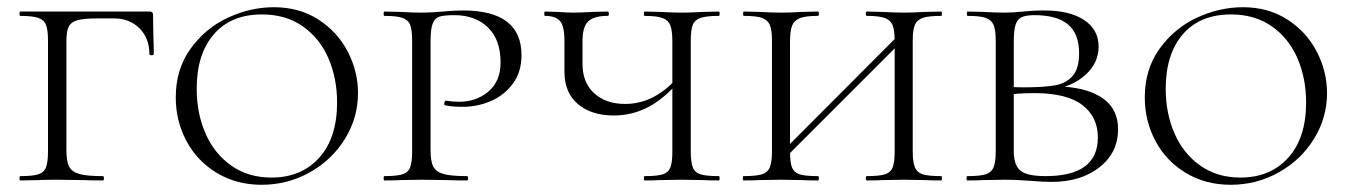

<svg xmlns="http://www.w3.org/2000/svg" viewBox="-20 -500 3734 532"><path d="M36 -12Q70 -12 86 -17Q102 -22 107.5 -36.5Q113 -51 113 -81V-387Q113 -417 107.5 -431Q102 -445 86 -450.5Q70 -456 36 -456Q34 -456 34 -462Q34 -468 36 -468H394Q404 -468 404 -460L405 -398Q406 -379 406 -350Q406 -347 400 -347Q394 -347 394 -350Q394 -394 366.5 -421.5Q339 -449 296 -449H250Q212 -449 194.5 -444Q177 -439 170.5 -426.5Q164 -414 164 -386V-85Q164 -53 171.5 -38.5Q179 -24 199.5 -18Q220 -12 265 -12Q268 -12 268 -6Q268 0 265 0Q230 0 211 -1L138 -2Q104 -2 87 -1L36 0Q34 0 34 -6Q34 -12 36 -12Z M467 -230Q467 -308 508 -365Q549 -422 611.5 -451Q674 -480 739 -480Q809 -480 862 -446Q915 -412 943.5 -357Q972 -302 972 -242Q972 -174 936 -115.5Q900 -57 838.5 -22.5Q777 12 705 12Q635 12 580.5 -21Q526 -54 496.5 -109.5Q467 -165 467 -230ZM914 -216Q914 -283 890 -338.5Q866 -394 819 -427Q772 -460 706 -460Q620 -460 572.5 -405Q525 -350 525 -254Q525 -186 549.5 -130Q574 -74 621 -41Q668 -8 732 -8Q815 -8 864.5 -63Q914 -118 914 -216Z M1274 -12Q1277 -12 1277 -6Q1277 0 1274 0Q1239 0 1220 -1L1148 -2L1089 -1Q1073 0 1045 0Q1043 0 1043 -6Q1043 -12 1045 -12Q1079 -12 1095 -17Q1111 -22 1116.5 -36.5Q1122 -51 1122 -81V-387Q1122 -417 1116.5 -431Q1111 -445 1095 -450.5Q1079 -456 1045 -456Q1043 -456 1043 -462Q1043 -468 1045 -468L1089 -467Q1125 -465 1147 -465Q1164 -465 1179.5 -466Q1195 -467 1207 -468Q1237 -471 1263 -471Q1425 -471 1425 -347Q1425 -300 1400.5 -267.5Q1376 -235 1339 -219.5Q1302 -204 1263 -204Q1234 -204 1214 -208Q1211 -208 1211 -213Q1211 -216 1212.5 -219Q1214 -222 1216 -221Q1234 -218 1252 -218Q1300 -218 1333.5 -246.5Q1367 -275 1367 -327Q1367 -390 1332 -424Q1297 -458 1239 -458Q1211 -458 1198 -454Q1185 -450 1179 -435Q1173 -420 1173 -385V-85Q1173 -53 1180.5 -38.5Q1188 -24 1208.5 -18Q1229 -12 1274 -12Z M1544 -301V-387Q1544 -428 1531.5 -442Q1519 -456 1490 -456Q1488 -456 1488 -462Q1488 -468 1490 -468L1525 -467Q1555 -465 1568 -465Q1585 -465 1623 -467L1664 -468Q1667 -468 1667 -462Q1667 -456 1664 -456Q1626 -456 1610 -441Q1594 -426 1594 -385V-323Q1594 -271 1626.5 -241.5Q1659 -212 1712 -212Q1755 -212 1793 -232.5Q1831 -253 1860 -289L1864 -277Q1820 -226 1775.5 -203Q1731 -180 1681 -180Q1619 -180 1581.5 -211.5Q1544 -243 1544 -301ZM1766 -12Q1801 -12 1816.5 -17Q1832 -22 1837.5 -36Q1843 -50 1843 -81V-385Q1843 -415 1837.5 -429.5Q1832 -444 1816 -450Q1800 -456 1766 -456Q1764 -456 1764 -462Q1764 -468 1766 -468L1808 -467Q1846 -465 1869 -465Q1890 -465 1928 -467L1972 -468Q1974 -468 1974 -462Q1974 -456 1972 -456Q1938 -456 1921.5 -450.5Q1905 -445 1899.5 -431Q1894 -417 1894 -387V-81Q1894 -51 1899.5 -36.5Q1905 -22 1921 -17Q1937 -12 1972 -12Q1974 -12 1974 -6Q1974 0 1972 0Q1944 0 1928 -1L1869 -2L1808 -1Q1793 0 1766 0Q1764 0 1764 -6Q1764 -12 1766 -12Z M2382 -456Q2379 -456 2379 -462Q2379 -468 2382 -468L2424 -467Q2462 -465 2485 -465Q2506 -465 2544 -467L2588 -468Q2590 -468 2590 -462Q2590 -456 2588 -456Q2553 -456 2537 -450.5Q2521 -445 2515 -431Q2509 -417 2509 -387V-81Q2509 -51 2515 -36.5Q2521 -22 2537 -17Q2553 -12 2588 -12Q2590 -12 2590 -6Q2590 0 2588 0Q2560 0 2544 -1L2485 -2L2424 -1Q2409 0 2382 0Q2379 0 2379 -6Q2379 -12 2382 -12Q2416 -12 2432 -17Q2448 -22 2453.5 -36.5Q2459 -51 2459 -81V-385Q2459 -415 2453.5 -429.5Q2448 -444 2432 -450Q2416 -456 2382 -456ZM2133 -65 2480 -413 2493 -400 2146 -53ZM2041 -456Q2039 -456 2039 -462Q2039 -468 2041 -468L2085 -467Q2121 -465 2143 -465Q2168 -465 2204 -467L2246 -468Q2249 -468 2249 -462Q2249 -456 2246 -456Q2213 -456 2197 -450Q2181 -444 2175 -429.5Q2169 -415 2169 -385V-81Q2169 -50 2174.5 -36Q2180 -22 2195.5 -17Q2211 -12 2246 -12Q2249 -12 2249 -6Q2249 0 2246 0Q2219 0 2204 -1L2143 -2L2084 -1Q2068 0 2040 0Q2038 0 2038 -6Q2038 -12 2040 -12Q2075 -12 2091 -17Q2107 -22 2113 -36.5Q2119 -51 2119 -81V-387Q2119 -417 2113 -431Q2107 -445 2091 -450.5Q2075 -456 2041 -456Z M3078 -142Q3078 -77 3026.5 -36.5Q2975 4 2894 4Q2869 4 2834 1Q2821 0 2802.5 -1Q2784 -2 2762 -2L2705 -1Q2688 0 2660 0Q2658 0 2658 -6Q2658 -12 2660 -12Q2695 -12 2711 -17Q2727 -22 2733 -36.5Q2739 -51 2739 -81V-387Q2739 -417 2733 -431Q2727 -445 2711 -450.5Q2695 -456 2661 -456Q2659 -456 2659 -462Q2659 -468 2661 -468L2705 -467Q2741 -465 2762 -465Q2787 -465 2814 -468Q2824 -469 2838.5 -470Q2853 -471 2873 -471Q2944 -471 2984 -444.5Q3024 -418 3024 -371Q3024 -325 2987 -292Q2950 -259 2892 -251L2927 -260Q2999 -255 3038.5 -225.5Q3078 -196 3078 -142ZM2789 -385V-256L2768 -261Q2785 -258 2816 -258Q2872 -258 2903 -263.5Q2934 -269 2952 -289.5Q2970 -310 2970 -352Q2970 -407 2939 -432.5Q2908 -458 2847 -458Q2823 -458 2811 -452.5Q2799 -447 2794 -431.5Q2789 -416 2789 -385ZM3022 -119Q3022 -176 2979 -209Q2936 -242 2846 -242Q2795 -242 2768 -236L2789 -243V-81Q2789 -43 2807 -27.5Q2825 -12 2877 -12Q3022 -12 3022 -119Z M3152 -230Q3152 -308 3193 -365Q3234 -422 3296.5 -451Q3359 -480 3424 -480Q3494 -480 3547 -446Q3600 -412 3628.5 -357Q3657 -302 3657 -242Q3657 -174 3621 -115.5Q3585 -57 3523.5 -22.5Q3462 12 3390 12Q3320 12 3265.5 -21Q3211 -54 3181.5 -109.5Q3152 -165 3152 -230ZM3599 -216Q3599 -283 3575 -338.5Q3551 -394 3504 -427Q3457 -460 3391 -460Q3305 -460 3257.5 -405Q3210 -350 3210 -254Q3210 -186 3234.5 -130Q3259 -74 3306 -41Q3353 -8 3417 -8Q3500 -8 3549.5 -63Q3599 -118 3599 -216Z"/></svg>

Font: Cormorant SC Light
Style: Regular
Weight: 300
Designer: Christian Thalmann (Catharsis Fonts)
Foundry: Catharsis Fonts
Version: Version 4.000